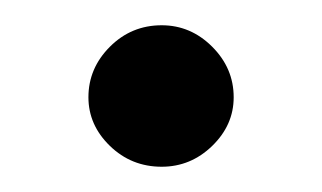

<svg xmlns="http://www.w3.org/2000/svg" viewBox="-20 -133 255 152"><path d="M50 -56Q50 -79 67 -96Q84 -113 108 -113Q131 -113 148 -96Q165 -79 165 -56Q165 -34 148 -17.5Q131 -1 108 -1Q84 -1 67 -17.5Q50 -34 50 -56Z"/></svg>

Font: Kodchasan
Style: Regular
Weight: 400
Version: Version 1.000; ttfautohint (v1.6)